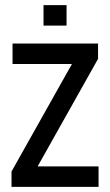

<svg xmlns="http://www.w3.org/2000/svg" viewBox="-20 -730 430 750"><path d="M25 0V-60L261 -480H29V-560H363V-500L127 -80H365V0ZM150 -630V-710H240V-630Z"/></svg>

Font: Tektur SemiCondensed
Style: Regular
Weight: 400
Width: 4
Designer: Adam Jagosz
Foundry: Adam Jagosz
Version: Version 1.005;gftools[0.9.30]